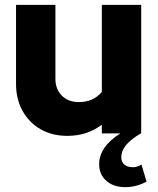

<svg xmlns="http://www.w3.org/2000/svg" viewBox="-20 -549 651 790"><path d="M496 221Q447 221 417.5 195Q388 169 388 127Q388 55 475 0H399V-36Q339 10 257 10Q195 10 147.5 -17Q100 -44 73 -92.5Q46 -141 46 -203V-529H208V-225Q208 -182 234.5 -155.5Q261 -129 304 -129Q365 -129 399 -171V-529H561V-1Q518 24 498.5 48Q479 72 479 98Q479 117 491.5 128Q504 139 526 139Q546 139 562 128L583 198Q566 208 543 214.5Q520 221 496 221Z"/></svg>

Font: Red Hat Display Black
Style: Regular
Weight: 900
Designer: Pentagram, MCKL
Foundry: Pentagram, MCKL
Version: Version 1.023; ttfautohint (v1.8.3)